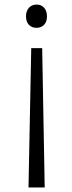

<svg xmlns="http://www.w3.org/2000/svg" viewBox="-20 -599 315 842"><path d="M117 -388H165L176 223H105ZM141 -579Q161 -579 173.5 -565Q186 -551 186 -527Q186 -504 173.5 -490.5Q161 -477 140 -477Q119 -477 106.5 -490.5Q94 -504 94 -527Q94 -551 107 -565Q120 -579 141 -579Z"/></svg>

Font: Yaldevi Light
Style: Regular
Weight: 300
Designer: Sol Matas, Rajitha Manaperi, Kosala Senevirathne
Foundry: Mooniak
Version: Version 1.100